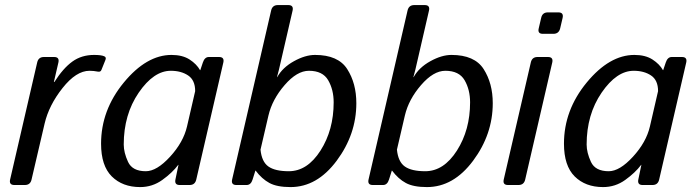

<svg xmlns="http://www.w3.org/2000/svg" viewBox="-20 -741 2783 769"><path d="M37.6 0Q15.6 0 20.5 -22L128.9 -490.7Q133.8 -512.7 155.8 -512.7H196.8Q218.8 -512.7 213.9 -490.7L195.8 -412.6H197.8Q232.9 -467.8 269.8 -494.4Q306.6 -521 356.9 -521Q385.7 -521 397.5 -515.6Q406.7 -511.7 402.3 -501L386.2 -460.9Q382.8 -452.1 372.1 -454.1Q355.5 -457.5 338.4 -457.5Q285.2 -457.5 230.5 -388.4Q175.8 -319.3 158.7 -246.1L106.4 -22Q101.6 0 79.6 0Z M384.8 -165.5Q384.8 -299.8 475.8 -410.4Q566.9 -521 667 -521Q710.9 -521 739.3 -502.7Q767.6 -484.4 781.2 -460H782.2L792.5 -490.7Q799.8 -512.7 816.4 -512.7H857.4Q879.4 -512.7 874.5 -490.7L766.1 -22Q761.2 0 739.3 0H699.7Q678.2 0 682.6 -22L694.8 -80.6H693.8Q669.9 -48.8 630.1 -20.3Q590.3 8.3 541.5 8.3Q470.7 8.3 427.7 -34.4Q384.8 -77.1 384.8 -165.5ZM475.6 -162.1Q475.6 -129.9 492.9 -92.5Q510.3 -55.2 564 -55.2Q607.9 -55.2 661.1 -113.3Q714.4 -171.4 729 -234.4L761.7 -376Q761.7 -419.9 733.6 -438.7Q705.6 -457.5 664.1 -457.5Q595.7 -457.5 535.6 -369.9Q475.6 -282.2 475.6 -162.1Z M926.8 0Q904.8 0 909.7 -22L1065.9 -698.7Q1070.8 -720.7 1092.8 -720.7H1134.8Q1156.7 -720.7 1151.9 -698.7L1097.2 -461.9Q1093.8 -447.8 1089.4 -432.1H1090.3Q1111.8 -470.7 1157.2 -495.8Q1202.6 -521 1241.7 -521Q1334.5 -521 1370.8 -464.1Q1407.2 -407.2 1407.2 -327.6Q1407.2 -203.1 1328.6 -97.4Q1250 8.3 1143.6 8.3Q1089.4 8.3 1059.1 -8.1Q1028.8 -24.4 1003.9 -57.6H1002.9L991.7 -22Q984.9 0 967.8 0ZM1023.4 -141.6Q1028.3 -92.8 1055.2 -74Q1082 -55.2 1136.7 -55.2Q1210.9 -55.2 1263.7 -137.9Q1316.4 -220.7 1316.4 -331.1Q1316.4 -381.8 1294.4 -419.7Q1272.5 -457.5 1217.3 -457.5Q1169.4 -457.5 1119.9 -400.1Q1070.3 -342.8 1055.2 -278.3Z M1473.1 0Q1451.2 0 1456.1 -22L1612.3 -698.7Q1617.2 -720.7 1639.2 -720.7H1681.2Q1703.1 -720.7 1698.2 -698.7L1643.6 -461.9Q1640.1 -447.8 1635.7 -432.1H1636.7Q1658.2 -470.7 1703.6 -495.8Q1749 -521 1788.1 -521Q1880.9 -521 1917.2 -464.1Q1953.6 -407.2 1953.6 -327.6Q1953.6 -203.1 1875 -97.4Q1796.4 8.3 1689.9 8.3Q1635.7 8.3 1605.5 -8.1Q1575.2 -24.4 1550.3 -57.6H1549.3L1538.1 -22Q1531.2 0 1514.2 0ZM1569.8 -141.6Q1574.7 -92.8 1601.6 -74Q1628.4 -55.2 1683.1 -55.2Q1757.3 -55.2 1810.1 -137.9Q1862.8 -220.7 1862.8 -331.1Q1862.8 -381.8 1840.8 -419.7Q1818.8 -457.5 1763.7 -457.5Q1715.8 -457.5 1666.3 -400.1Q1616.7 -342.8 1601.6 -278.3Z M2014.6 0Q1992.7 0 1997.6 -22L2106 -490.7Q2110.8 -512.7 2132.8 -512.7H2174.8Q2196.8 -512.7 2191.9 -490.7L2083.5 -22Q2078.6 0 2056.6 0ZM2154.3 -605.5Q2132.3 -605.5 2137.7 -627.4L2147.5 -669.4Q2152.3 -691.4 2174.3 -691.4H2216.3Q2238.3 -691.4 2233.4 -669.4L2223.6 -627.4Q2218.3 -605.5 2196.3 -605.5Z M2238.8 -165.5Q2238.8 -299.8 2329.8 -410.4Q2420.9 -521 2521 -521Q2564.9 -521 2593.3 -502.7Q2621.6 -484.4 2635.3 -460H2636.2L2646.5 -490.7Q2653.8 -512.7 2670.4 -512.7H2711.4Q2733.4 -512.7 2728.5 -490.7L2620.1 -22Q2615.2 0 2593.3 0H2553.7Q2532.2 0 2536.6 -22L2548.8 -80.6H2547.9Q2523.9 -48.8 2484.1 -20.3Q2444.3 8.3 2395.5 8.3Q2324.7 8.3 2281.7 -34.4Q2238.8 -77.1 2238.8 -165.5ZM2329.6 -162.1Q2329.6 -129.9 2346.9 -92.5Q2364.3 -55.2 2418 -55.2Q2461.9 -55.2 2515.1 -113.3Q2568.4 -171.4 2583 -234.4L2615.7 -376Q2615.7 -419.9 2587.6 -438.7Q2559.6 -457.5 2518.1 -457.5Q2449.7 -457.5 2389.6 -369.9Q2329.6 -282.2 2329.6 -162.1Z"/></svg>

Font: Istok Web
Style: BoldItalic
Weight: 700
Italic angle: -13°
Designer: Andrey V. Panov
Foundry: Andrey V. Panov
Version: Version 1.0.2g